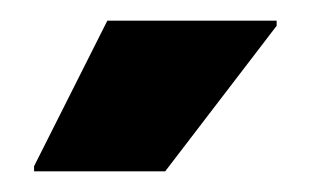

<svg xmlns="http://www.w3.org/2000/svg" viewBox="-20 -733 301 186"><path d="M13 -567V-572L84 -713H248V-708L140 -567Z"/></svg>

Font: Saira Semi Condensed ExtraBold
Style: Regular
Weight: 800
Width: 4
Designer: Hector Gatti with collaboration of the Omnibus-Type team
Foundry: Omnibus-Type
Version: Version 1.001; ttfautohint (v1.8)